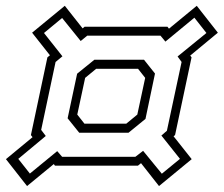

<svg xmlns="http://www.w3.org/2000/svg" viewBox="-67 -630 753 646"><path d="M24 -4 -47 -94.5 42.5 -168.5 37 -175.5 92.5 -437 101 -444 41 -520 151 -610.5 211 -534.5 217.5 -540H496.5L501.5 -533.5L595 -610.5L666 -520L573 -443L577.5 -437L522 -175.5L517 -171.5L578 -94.5L468 -4L407.5 -81L397 -72.5H118L114 -78ZM33.5 -46 125.5 -121.5 142 -102.5H388.5L414.5 -122.5L477.5 -45.5L538.5 -95.5L476 -174L494.5 -190L544 -421.5L530.5 -440L627.5 -519L587 -570.5L489.5 -490L473 -510H226.5L204.5 -492L142 -569.5L81 -519L143 -440.5L120 -421.5L71.5 -193L87 -172.5L-5.5 -95.5ZM199.5 -183.5 160.5 -232 192.5 -382 250.5 -429H417.5L454.5 -382.5L422.5 -230L365.5 -183.5ZM217 -214H358L395 -244.5L421.5 -368L397.5 -398.5H256.5L219.5 -368L193 -244.5Z"/></svg>

Font: Tourney Expanded Light
Style: Italic
Weight: 300
Width: 7
Italic angle: -12°
Designer: Tyler Finck
Foundry: Etcetera Type Co
Version: Version 1.010; ttfautohint (v1.8.3)